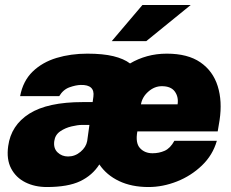

<svg xmlns="http://www.w3.org/2000/svg" viewBox="-20 -743 932 773"><path d="M168.5 10Q120 10 82 -9Q44 -28 24.8 -64.8Q5.5 -101.5 13 -155Q24.5 -239 98.2 -285.5Q172 -332 313 -332H353L356 -354Q362.5 -402.5 305 -401Q285 -400.5 259.8 -391.5Q234.5 -382.5 218.5 -356H61Q72.5 -417 111.5 -454.8Q150.5 -492.5 207.8 -509.8Q265 -527 331.5 -527Q394.5 -527 436.5 -516.8Q478.5 -506.5 503.5 -487.5Q535.5 -506.5 572.8 -516.8Q610 -527 651.5 -527Q736 -527 786.8 -492Q837.5 -457 856.5 -396.2Q875.5 -335.5 864 -259L856.5 -214H533Q524.5 -167.5 543.5 -146.8Q562.5 -126 594 -126Q620.5 -126 643 -136Q665.5 -146 682 -176H853Q836.5 -118.5 793 -76.8Q749.5 -35 692.5 -12.5Q635.5 10 578 10Q510 10 459.5 -14Q409 -38 380 -81Q352 -37 302.8 -13.5Q253.5 10 168.5 10ZM547.5 -323H695Q699.5 -352.5 684 -374.2Q668.5 -396 631.5 -396Q602 -396 577.2 -374.2Q552.5 -352.5 547.5 -323ZM254 -113Q282 -113 304.2 -131.8Q326.5 -150.5 331 -175L340 -240H308.5Q293.5 -240 268.5 -234.2Q243.5 -228.5 222.8 -214.5Q202 -200.5 198.5 -175Q194.5 -146 211.8 -129.5Q229 -113 254 -113ZM553.5 -723H748L569 -577.5H430Z"/></svg>

Font: Public Sans Black
Style: Italic
Weight: 900
Italic angle: -8°
Designer: The Public Sans project authors (U.S. Web Design System). Libre Franklin designed by Pablo Impallari and Rodrigo Fuenzal
Version: Version 1.007; ttfautohint (v1.8.1) -l 8 -r 50 -G 200 -x 14 